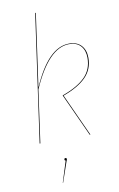

<svg xmlns="http://www.w3.org/2000/svg" viewBox="-104 -787 671 1084"><g transform="rotate(-10 231.5 -245.0)"><path d="M123 -312Q216 -527 336 -527Q381 -527 405.5 -500.5Q430 -474 430 -430Q430 -363 385.5 -318.5Q341 -274 255 -243L366 0H362L250 -245Q337 -276 381 -319.5Q425 -363 425 -430Q425 -473 402 -498.5Q379 -524 336 -524Q218 -524 121 -302L79 0H75L178 -730L182 -731ZM211 113Q211 117 207 125L167 241H165L203 120Q197 119 197 113Q197 106 204 106Q211 106 211 113Z"/></g></svg>

Font: Fira Sans Condensed Four
Style: Italic
Weight: 100
Width: 3
Italic angle: -8°
Designer: bBox Type GmbH & Carrois Corporate GbR & Edenspiekermann AG
Foundry: bBox Type GmbH & Carrois Corporate GbR & Edenspiekermann AG
Version: Version 4.301